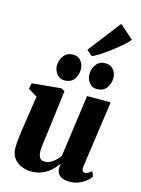

<svg xmlns="http://www.w3.org/2000/svg" viewBox="-153 -1149 912 1243"><g transform="rotate(15 303.0 -527.0)"><path d="M182 10.5Q151 10.5 119.8 -1.8Q88.5 -14 67.2 -40.8Q46 -67.5 45 -112Q45 -129 46.8 -150Q48.5 -171 51.5 -194Q54.5 -217 58 -240.8Q61.5 -264.5 65 -287L92 -466.5L31.5 -502.5L39 -542L233 -560.5L257.5 -547.5L225 -287.5Q222.5 -266 219.2 -243.8Q216 -221.5 213.2 -201Q210.5 -180.5 208.8 -164Q207 -147.5 207 -137Q207 -114.5 211.8 -100.8Q216.5 -87 226 -80.5Q235.5 -74 251.5 -74Q271 -74 289 -83.2Q307 -92.5 322.5 -107.2Q338 -122 349.5 -138L407 -555H565L502 -107.5Q499.5 -88.5 505.5 -80Q511.5 -71.5 522 -71.5Q530.5 -71.5 539.5 -76Q548.5 -80.5 566 -93.5L579.5 -61Q573 -50.5 554.5 -33.8Q536 -17 507 -3.5Q478 10 440.5 10Q400 10 379.2 -4.2Q358.5 -18.5 353.5 -43.5Q353 -47 352.8 -51.8Q352.5 -56.5 353 -62Q353.5 -67.5 354.2 -73.5Q355 -79.5 356 -85L354 -85.5Q341.5 -68.5 325.5 -51.5Q309.5 -34.5 288.5 -20.5Q267.5 -6.5 241.2 2Q215 10.5 182 10.5ZM236 -615Q206.5 -615 186.8 -640Q167 -665 167 -695.5Q168 -735 190.2 -763Q212.5 -791 251.5 -791Q287 -791 305.2 -766.2Q323.5 -741.5 323.5 -712.5Q323.5 -673 302.8 -644Q282 -615 236 -615ZM453.5 -615Q424 -615 404.2 -640Q384.5 -665 385 -695.5Q385.5 -735 407.2 -763Q429 -791 469 -791Q503.5 -791 522.8 -766.2Q542 -741.5 541.5 -712.5Q541 -673 520 -644Q499 -615 453.5 -615ZM331.5 -845 500 -1064 592.5 -982Q585 -971 566 -952.8Q547 -934.5 520.8 -913.5Q494.5 -892.5 466.2 -872Q438 -851.5 412.5 -835.5Q387 -819.5 369 -812.5Z"/></g></svg>

Font: Merriweather 36pt Black
Style: Italic
Weight: 900
Italic angle: -7.8°
Version: Version 2.101